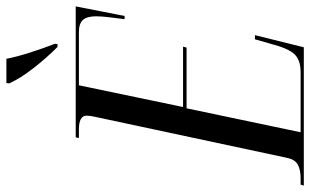

<svg xmlns="http://www.w3.org/2000/svg" viewBox="-233 -766 971 601"><g transform="rotate(-90 252.5 -465.5)"><path d="M-28 0 -25 -10H-5Q22 -10 38 -19Q54 -28 59 -53L187 -652Q189 -660 190 -667.5Q191 -675 191 -680Q191 -704 148 -704H121L123 -714H533L503 -561H493Q496 -584 499 -609Q502 -634 502 -650Q502 -679 490.5 -691.5Q479 -704 453 -704H286L218 -378H407L404 -367H214L139 -10H327Q365 -10 383 -29Q401 -48 414 -97L430 -153H443L405 0ZM406 -771Q371 -806 339.5 -846.5Q308 -887 292 -922L293 -931H369Q375 -899 389 -855.5Q403 -812 416 -779L415 -771Z"/></g></svg>

Font: Noto Serif Display ExtraCondensed
Style: Italic
Weight: 400
Width: 2
Italic angle: -12°
Designer: Monotype Design Team
Foundry: Monotype Imaging Inc.
Version: Version 2.009